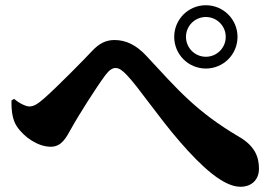

<svg xmlns="http://www.w3.org/2000/svg" viewBox="-20 -741 1040 734"><path d="M767 -479C834 -479 888 -533 888 -600C888 -667 834 -721 767 -721C700 -721 646 -667 646 -600C646 -533 700 -479 767 -479ZM899 -27C943 -27 970 -55 970 -96C970 -139 956 -182 894 -218C729 -315 658 -400 539 -528C500 -570 460 -588 418 -588C385 -588 359 -575 332 -546C304 -516 203 -413 150 -366C123 -342 108 -334 92 -334C81 -334 56 -344 34 -363L24 -357C23 -317 28 -284 43 -260C72 -215 127 -180 174 -180C215 -180 232 -213 252 -249C280 -300 350 -410 383 -454C398 -474 410 -481 422 -481C434 -481 446 -474 465 -454C510 -407 583 -297 667 -200C751 -103 834 -27 899 -27ZM767 -524C725 -524 691 -558 691 -600C691 -642 725 -676 767 -676C809 -676 843 -642 843 -600C843 -558 809 -524 767 -524Z"/></svg>

Font: GenKiMin2 TW H
Style: Regular
Weight: 900
Version: Version 2.100;PS 2.1;hotconv 16.6.51;makeotf.lib2.5.65220 DE